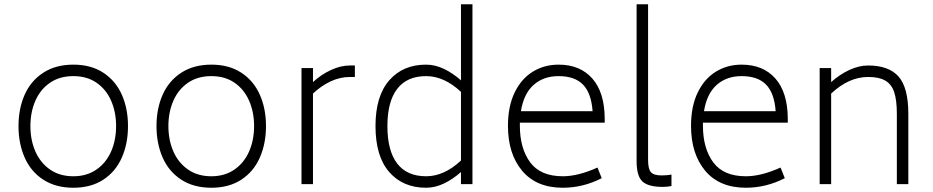

<svg xmlns="http://www.w3.org/2000/svg" viewBox="-20 -866 4387 903"><path d="M67 -273Q67 -355 96 -420.5Q125 -486 183.5 -524Q242 -562 325 -562Q408 -562 466 -524Q524 -486 553 -420.5Q582 -355 582 -273Q582 -191 553 -125Q524 -59 466 -21Q408 17 325 17Q242 17 183.5 -21Q125 -59 96 -125Q67 -191 67 -273ZM526 -273Q526 -339 502.5 -392.5Q479 -446 434 -477Q389 -508 325 -508Q261 -508 215.5 -477Q170 -446 146.5 -392.5Q123 -339 123 -273Q123 -207 146.5 -153.5Q170 -100 215.5 -68.5Q261 -37 325 -37Q388 -37 433.5 -68.5Q479 -100 502.5 -153.5Q526 -207 526 -273Z M716 -273Q716 -355 745 -420.5Q774 -486 832.5 -524Q891 -562 974 -562Q1057 -562 1115 -524Q1173 -486 1202 -420.5Q1231 -355 1231 -273Q1231 -191 1202 -125Q1173 -59 1115 -21Q1057 17 974 17Q891 17 832.5 -21Q774 -59 745 -125Q716 -191 716 -273ZM1175 -273Q1175 -339 1151.5 -392.5Q1128 -446 1083 -477Q1038 -508 974 -508Q910 -508 864.5 -477Q819 -446 795.5 -392.5Q772 -339 772 -273Q772 -207 795.5 -153.5Q819 -100 864.5 -68.5Q910 -37 974 -37Q1037 -37 1082.5 -68.5Q1128 -100 1151.5 -153.5Q1175 -207 1175 -273Z M1649 -558V-504H1626Q1579 -504 1534.5 -483Q1490 -462 1452 -426V0H1398V-546H1452V-480Q1490 -515 1536 -536.5Q1582 -558 1626 -558Z M2202 -846V0H2148V-57Q2110 -23 2068 -3Q2026 17 1984 17Q1875 17 1810.5 -57Q1746 -131 1746 -273Q1746 -414 1810.5 -488Q1875 -562 1984 -562Q2026 -562 2068 -542Q2110 -522 2148 -488V-846ZM2148 -111V-434Q2069 -508 1984 -508Q1894 -508 1848 -448Q1802 -388 1802 -273Q1802 -157 1848 -97Q1894 -37 1984 -37Q2069 -37 2148 -111Z M2425 -275Q2425 -168 2473.5 -102.5Q2522 -37 2627 -37Q2699 -37 2790 -78L2810 -28Q2722 17 2627 17Q2503 17 2436 -62.5Q2369 -142 2369 -274Q2369 -366 2400.5 -431Q2432 -496 2486 -529Q2540 -562 2607 -562Q2708 -562 2765.5 -497Q2823 -432 2824 -310V-289H2425ZM2430 -343H2767Q2761 -428 2722 -468Q2683 -508 2607 -508Q2536 -508 2489.5 -466.5Q2443 -425 2430 -343Z M2974 -108V-846H3028V-114Q3028 -71 3041.5 -56Q3055 -41 3092 -41Q3118 -41 3138 -45V9Q3118 13 3097 13Q3029 13 3001.5 -12.5Q2974 -38 2974 -108Z M3286 -275Q3286 -168 3334.5 -102.5Q3383 -37 3488 -37Q3560 -37 3651 -78L3671 -28Q3583 17 3488 17Q3364 17 3297 -62.5Q3230 -142 3230 -274Q3230 -366 3261.5 -431Q3293 -496 3347 -529Q3401 -562 3468 -562Q3569 -562 3626.5 -497Q3684 -432 3685 -310V-289H3286ZM3291 -343H3628Q3622 -428 3583 -468Q3544 -508 3468 -508Q3397 -508 3350.5 -466.5Q3304 -425 3291 -343Z M4252 -330V0H4198V-330Q4198 -395 4185.5 -432.5Q4173 -470 4143.5 -487Q4114 -504 4063 -504Q3972 -504 3889 -426V0H3835V-546H3889V-480Q3928 -515 3973.5 -536.5Q4019 -558 4063 -558Q4160 -558 4206 -506Q4252 -454 4252 -330Z"/></svg>

Font: Biryani UltraLight
Style: Regular
Weight: 250
Designer: Dan Reynolds and Mathieu Réguer
Foundry: Dan Reynolds and Mathieu Réguer
Version: Version 1.003; ttfautohint (v1.1) -l 5 -r 5 -G 72 -x 0 -D la